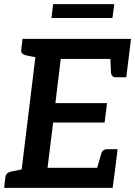

<svg xmlns="http://www.w3.org/2000/svg" viewBox="-23 -909 654 929"><path d="M71 0 159 -721H611L599 -624H271L245 -410H495L483 -316H234L207 -97H535L522 0ZM440 -73 466 -162Q469 -175 476.5 -181Q484 -187 496 -187H546L535 -97ZM510 -648 599 -624 588 -535H538Q527 -535 521 -541Q515 -547 514 -559ZM186 -721 162 -629 100 -642Q89 -645 83.5 -651.5Q78 -658 80 -670L86 -721ZM-3 0 3 -52Q5 -64 12 -70Q19 -76 31 -79L96 -92L97 0ZM226 -822 234 -889H530L521 -822Z"/></svg>

Font: Aleo SemiBold
Style: Italic
Weight: 600
Italic angle: -7°
Designer: Alessio Laiso
Foundry: Alessio Laiso
Version: Version 2.001;gftools[0.9.29]